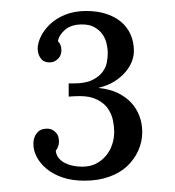

<svg xmlns="http://www.w3.org/2000/svg" viewBox="-20 -556 317 348"><path d="M40.5 -295.4Q40.5 -307.1 46.9 -314.9Q53.2 -322.8 64.9 -322.8Q70.8 -322.8 75 -320.6Q79.1 -318.4 82 -314.9Q85 -311.5 85.9 -307.1Q86.9 -302.7 86.9 -298.8Q86.9 -294.4 85.2 -290.3Q83.5 -286.1 81.1 -282.7Q82 -274.9 86.4 -269.5Q90.8 -264.2 97.4 -260.7Q104 -257.3 112.1 -255.6Q120.1 -253.9 128.9 -253.9Q143.6 -253.9 154.3 -259.5Q165 -265.1 172.4 -274.2Q179.7 -283.2 183.3 -294.2Q187 -305.2 187 -316.9Q187 -326.2 184.8 -337.4Q182.6 -348.6 176 -358.6Q169.4 -368.7 156.5 -375.2Q143.6 -381.8 125.5 -381.8Q115.7 -381.8 104.5 -380.9V-404.8H113.3Q134.8 -404.8 147.2 -410.9Q159.7 -417 166 -425.8Q172.4 -434.6 173.8 -443.8Q175.3 -453.1 175.3 -459Q175.3 -468.3 173.1 -477.5Q170.9 -486.8 165.3 -494.4Q159.7 -502 150.9 -506.8Q142.1 -511.7 128.9 -511.7Q109.4 -511.7 98.1 -502.2Q86.9 -492.7 85 -481.4Q91.3 -475.1 91.3 -464.8Q91.3 -461.9 90.3 -458Q89.4 -454.1 86.4 -450.7Q83.5 -447.3 79.3 -445.1Q75.2 -442.9 69.3 -442.9Q59.1 -442.9 53.7 -450.4Q48.3 -458 48.3 -467.8Q48.3 -478 54 -489.7Q59.6 -501.5 70.6 -512Q81.5 -522.5 98.1 -529.3Q114.7 -536.1 136.7 -536.1Q156.2 -536.1 172.1 -531Q188 -525.9 199.2 -516.6Q210.4 -507.3 216.6 -493.7Q222.7 -480 222.7 -463.4Q222.7 -454.1 218.8 -444.1Q214.8 -434.1 206.8 -424.8Q198.7 -415.5 187 -408.2Q175.3 -400.9 159.2 -397V-396.5Q178.7 -394.5 193.4 -387.5Q208 -380.4 217.8 -369.9Q227.5 -359.4 232.7 -345.7Q237.8 -332 237.8 -316.9Q237.8 -298.8 230.5 -282.7Q223.1 -266.6 210 -254.4Q196.8 -242.2 177.2 -235.4Q157.7 -228.5 133.3 -228.5Q110.4 -228.5 93.3 -234.4Q76.2 -240.2 64.5 -250Q52.7 -259.8 46.6 -271.5Q40.5 -283.2 40.5 -295.4Z"/></svg>

Font: Parastoo Print
Style: Print
Weight: 400
Foundry: Saber Rastikerdar (saber.rastikerdar@gmail.com)
Version: Version 1.0.0-alpha5